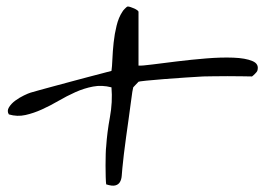

<svg xmlns="http://www.w3.org/2000/svg" viewBox="-20 -579 854 603"><path d="M313.5 -119.1Q316.4 -163.1 325.2 -210.9Q334 -258.8 330.1 -304.7Q299.8 -312.5 272 -307.1Q244.1 -301.8 216.8 -289.6Q189.5 -277.3 163.6 -262.2Q137.7 -247.1 111.8 -235.4Q85.9 -223.6 60.1 -217.8Q34.2 -211.9 7.8 -219.7Q1 -230.5 8.3 -242.2Q15.6 -253.9 28.3 -263.2Q41 -272.5 55.2 -279.3Q69.3 -286.1 76.2 -288.1Q85.9 -291 105.5 -296.4Q125 -301.8 150.4 -308.6Q175.8 -315.4 203.1 -322.8Q230.5 -330.1 255.9 -336.9Q281.2 -343.8 300.8 -348.6Q320.3 -353.5 330.1 -356.4Q332 -369.1 333 -393.6Q334 -418 336.9 -445.3Q339.8 -472.7 346.2 -498.5Q352.5 -524.4 364.3 -542Q366.2 -545.9 372.6 -552.2Q378.9 -558.6 380.9 -558.6Q384.8 -558.6 390.6 -556.6Q396.5 -554.7 401.9 -552.2Q407.2 -549.8 411.1 -546.9Q415 -543.9 415 -542V-373Q424.8 -372.1 458.5 -376.5Q492.2 -380.9 536.1 -386.2Q580.1 -391.6 627.4 -395.5Q674.8 -399.4 712.9 -397.9Q751 -396.5 772.9 -387.2Q794.9 -377.9 788.1 -356.4Q787.1 -353.5 780.8 -347.2Q774.4 -340.8 771.5 -338.9Q762.7 -338.9 740.7 -339.4Q718.8 -339.8 694.3 -339.8Q669.9 -339.8 648.4 -339.4Q627 -338.9 618.2 -338.9Q595.7 -337.9 561.5 -335.4Q527.3 -333 495.1 -330.6Q462.9 -328.1 439.5 -325.7Q416 -323.2 415 -322.3L398.4 -304.7L395.5 -290Q393.6 -276.4 390.6 -254.4Q387.7 -232.4 383.8 -204.1L376 -148.4Q372.1 -121.1 369.1 -95.2Q366.2 -69.3 364.3 -50.8Q363.3 -39.1 362.3 -26.9Q361.3 -14.6 356.4 -6.8Q351.6 1 341.8 3.4Q332 5.9 313.5 0Q312.5 -6.8 312 -23.4Q311.5 -40 311.5 -59.1Q311.5 -78.1 312 -95.2Q312.5 -112.3 313.5 -119.1Z"/></svg>

Font: Over the Rainbow
Style: Regular
Weight: 400
Designer: Kimberly Geswein
Foundry: Kimberly Geswein
Version: Version 1.002 2010